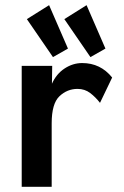

<svg xmlns="http://www.w3.org/2000/svg" viewBox="-20 -723 478 743"><path d="M64 0V-468H182L181 -399Q198 -437 230 -458Q262 -479 298 -479Q369 -479 414 -423L367 -325Q350 -347 329 -363Q308 -379 280 -379Q240 -379 210 -350.5Q180 -322 180 -246V0ZM185 -502 84 -649 170 -703 243 -535ZM330 -502 229 -649 315 -703 388 -535Z"/></svg>

Font: Inconsolata SemiCondensed ExtraBold
Style: Regular
Weight: 800
Width: 4
Monospace: yes
Designer: Raph Levien, Cyreal, Brenton Simpson
Foundry: Raph Levien, Cyreal, Google
Version: Version 3.100; ttfautohint (v1.8.4.7-5d5b)